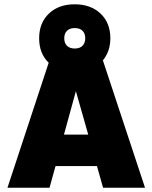

<svg xmlns="http://www.w3.org/2000/svg" viewBox="-20 -883 717 903"><path d="M662.1 0H464.8L436 -102.1H241.2L212.9 0H15.1L209 -587.9Q164.1 -631.3 164.1 -703.1Q164.1 -775.4 210 -819.1Q255.9 -862.8 331.1 -862.8Q406.7 -862.8 452.9 -819.1Q499 -775.4 499 -703.1Q499 -642.1 463.9 -599.1ZM282.2 -703.1Q282.2 -680.2 295.2 -667.5Q308.1 -654.8 332 -654.8Q355 -654.8 367.9 -667.7Q380.9 -680.7 380.9 -703.1Q380.9 -726.1 367.9 -738.5Q355 -751 331.1 -751Q308.1 -751 295.2 -738.3Q282.2 -725.6 282.2 -703.1ZM336.9 -454.1 280.8 -250H395Z"/></svg>

Font: Overused Grotesk Black
Style: Regular
Weight: 900
Version: Version 0.002